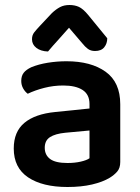

<svg xmlns="http://www.w3.org/2000/svg" viewBox="-20 -733 562 768"><path d="M250 -81Q279 -81 303 -86.5Q327 -92 338 -100V-211L241 -202Q201 -198 180 -184.5Q159 -171 159 -142Q159 -113 180.5 -97Q202 -81 250 -81ZM246 -488Q344 -488 402.5 -446Q461 -404 461 -316V-85Q461 -61 449 -47Q437 -33 419 -22Q391 -5 348 5Q305 15 250 15Q150 15 92.5 -23.5Q35 -62 35 -139Q35 -206 77.5 -241.5Q120 -277 201 -285L338 -299V-317Q338 -355 310.5 -373Q283 -391 233 -391Q194 -391 157 -381.5Q120 -372 91 -358Q80 -366 72.5 -379.5Q65 -393 65 -409Q65 -429 74.5 -441.5Q84 -454 105 -464Q134 -476 171 -482Q208 -488 246 -488ZM256 -622Q231 -593 212 -572.5Q193 -552 172 -527Q143 -528 125.5 -541.5Q108 -555 108 -576Q108 -592 116.5 -603Q125 -614 141 -631L188 -681Q204 -696 220 -704.5Q236 -713 258 -713Q279 -713 295.5 -705.5Q312 -698 332 -674L409 -580Q409 -559 397 -544Q385 -529 360 -529Q343 -529 331.5 -537.5Q320 -546 309 -560Z"/></svg>

Font: Baloo 2 SemiBold
Style: Regular
Weight: 600
Designer: Sarang Kulkarni and Ek Type
Foundry: Ek Type
Version: Version 1.640;hotconv 1.0.111;makeotfexe 2.5.65597; ttfautoh